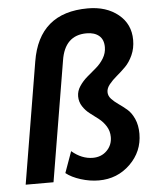

<svg xmlns="http://www.w3.org/2000/svg" viewBox="-56 -842 703 900"><g transform="rotate(-5 295.5 -392.0)"><path d="M373 12Q331 12 288 -1.5Q245 -15 219 -36L255 -136Q302 -96 354 -96Q394 -96 420 -122Q446 -148 446 -186Q446 -214 432 -236.5Q418 -259 398 -274.5Q378 -290 358 -305Q338 -320 324 -341.5Q310 -363 310 -389Q310 -414 325 -436.5Q340 -459 361 -477Q382 -495 403.5 -513Q425 -531 440 -555.5Q455 -580 455 -608Q455 -644 433.5 -662Q412 -680 375 -680Q272 -680 254 -562L160 2H29L124 -569Q161 -796 391 -796Q478 -796 534 -750.5Q590 -705 590 -630Q590 -591 575.5 -559Q561 -527 540.5 -506.5Q520 -486 499 -468.5Q478 -451 463.5 -433Q449 -415 449 -397Q449 -379 462.5 -364.5Q476 -350 495.5 -336.5Q515 -323 534.5 -306.5Q554 -290 567.5 -260Q581 -230 581 -190Q581 -106 520.5 -47Q460 12 373 12Z"/></g></svg>

Font: Jost* 600 Semi
Style: Italic
Weight: 600
Italic angle: -10°
Version: Version 3.500